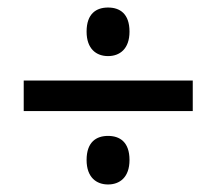

<svg xmlns="http://www.w3.org/2000/svg" viewBox="-20 -607 577 510"><path d="M267 -458C298 -458 324 -477 324 -523C324 -571 298 -587 267 -587C236 -587 210 -571 210 -523C210 -477 236 -458 267 -458ZM43 -312H492V-393H43ZM267 -117C298 -117 324 -136 324 -182C324 -230 298 -246 267 -246C236 -246 210 -230 210 -182C210 -136 236 -117 267 -117Z"/></svg>

Font: Noto Sans Thai Medium
Style: Regular
Weight: 500
Designer: Monotype Design Team
Foundry: Monotype Imaging Inc.
Version: Version 1.901